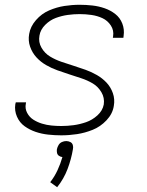

<svg xmlns="http://www.w3.org/2000/svg" viewBox="-20 -558 616 803"><path d="M236 8Q269 8 302 3Q335 -2 367.5 -15Q400 -28 425.5 -55Q451 -82 456 -115Q461 -143 452 -168.5Q443 -194 425.5 -212.5Q408 -231 385.5 -244Q363 -257 338 -266Q313 -275 287.5 -283Q262 -291 237 -299.5Q212 -308 189.5 -321.5Q167 -335 153.5 -358.5Q140 -382 145 -409Q149 -434 169 -454Q189 -474 213.5 -483Q238 -492 263 -495.5Q288 -499 313 -499Q338 -499 362.5 -495.5Q387 -492 408.5 -482Q430 -472 443.5 -451.5Q457 -431 453 -406Q453 -403 452 -400H496Q496 -404 497 -408Q501 -435 491.5 -459.5Q482 -484 462 -499.5Q442 -515 417.5 -523.5Q393 -532 366.5 -535Q340 -538 313 -538Q281 -538 249 -533Q217 -528 185.5 -514.5Q154 -501 130.5 -474Q107 -447 102 -416Q97 -388 106 -362.5Q115 -337 132.5 -318Q150 -299 172.5 -286Q195 -273 220 -264Q245 -255 270 -247Q295 -239 320.5 -230.5Q346 -222 368 -209Q390 -196 404 -172.5Q418 -149 414 -121Q409 -95 387.5 -75.5Q366 -56 340 -47Q314 -38 288 -34.5Q262 -31 236 -31Q216 -31 195.5 -33Q175 -35 155.5 -41Q136 -47 119.5 -57.5Q103 -68 93.5 -86Q84 -104 88 -124Q88 -127 89 -130H46Q45 -126 44 -122Q40 -95 51 -70Q62 -45 83 -30Q104 -15 129 -6.5Q154 2 181.5 5Q209 8 236 8ZM219 225Q247 190 262.5 149Q278 108 285 66Q287 57 284.5 48.5Q282 40 274 36Q266 32 257 32Q248 32 239 36Q230 40 225 48.5Q220 57 218 66Q217 74 218.5 81.5Q220 89 226.5 93.5Q233 98 241 99Q233 127 220.5 154Q208 181 190 204Z"/></svg>

Font: Iosevka Sparkle Extralight
Style: Italic
Weight: 200
Italic angle: -9°
Designer: Belleve Invis
Foundry: Belleve Invis
Version: Version 4.5.0; ttfautohint (v1.8.3)